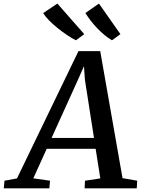

<svg xmlns="http://www.w3.org/2000/svg" viewBox="-88 -1026 768 1046"><path d="M-67.5 0 -63.5 -41.5 4.5 -54 339.5 -747.5H458L579.5 -55.5L659.5 -41.5L657 0H373L375 -41.5L458.5 -54L433 -215.5H166.5L93.5 -54.5L184.5 -41.5L181 0ZM193 -274.5H424L374.5 -592.5L369.5 -665.5L339.5 -597.5ZM568 -840 522 -806.5Q500.5 -819 479.8 -836.5Q459 -854 440 -874Q421 -894 405 -915Q389 -936 377 -955L451 -1006.5ZM371 -840 325.5 -806.5Q303.5 -817.5 277.8 -834.8Q252 -852 226.5 -872.5Q201 -893 180 -914.2Q159 -935.5 147 -954.5L224.5 -1006.5Z"/></svg>

Font: Merriweather Medium
Style: Italic
Weight: 500
Italic angle: -7.8°
Version: Version 2.101